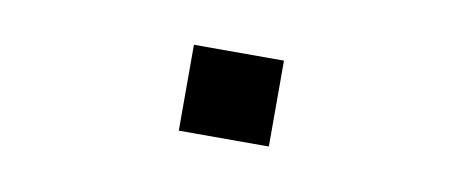

<svg xmlns="http://www.w3.org/2000/svg" viewBox="-29 -198 659 273"><g transform="rotate(10 300.0 -62.0)"><path d="M235 0V-124H365V0Z"/></g></svg>

Font: Chivo Mono
Style: Regular
Weight: 400
Monospace: yes
Designer: Hector Gatti
Foundry: Omnibus-Type
Version: Version 1.008; ttfautohint (v1.8.4.7-5d5b)